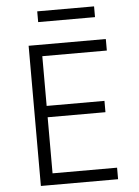

<svg xmlns="http://www.w3.org/2000/svg" viewBox="-60 -950 720 996"><g transform="rotate(-5 300.0 -452.0)"><path d="M112 0V-730H514V-670H178V-411H479V-352H178V-60H514V0ZM172 -848V-904H468V-848Z"/></g></svg>

Font: Tiny ExtraLight
Style: Regular
Weight: 200
Monospace: yes
Designer: Philipp Nurullin, Konstantin Bulenkov
Foundry: JetBrains
Version: Version 2.251; ttfautohint (v1.8.4.7-5d5b)